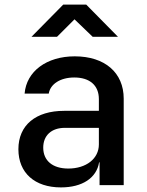

<svg xmlns="http://www.w3.org/2000/svg" viewBox="-20 -805 640 835"><path d="M383 -645H493L355 -785H255L117 -645H228L304 -721ZM305 -560C183 -560 95 -495 87 -398H192C199 -440 243 -468 303 -468C370 -468 410 -434 410 -374V-323H259C136 -323 60 -261 60 -156C60 -53 131 10 245 10C338 10 400 -31 411 -99H413V0H518V-376C518 -489 436 -560 305 -560ZM277 -72C209 -72 168 -106 168 -163C168 -216 204 -249 262 -249H410V-177C410 -115 355 -72 277 -72Z"/></svg>

Font: Tekne LDO SemiBold
Style: Regular
Weight: 600
Monospace: yes
Designer: Alessio Laiso, Mario Rullo, Paolo Rosset
Foundry: Alessio Laiso
Version: Version 1.000;hotconv 1.0.109;makeotfexe 2.5.65596